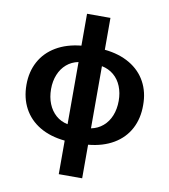

<svg xmlns="http://www.w3.org/2000/svg" viewBox="-97 -800 953 1081"><g transform="rotate(10 379.5 -259.5)"><path d="M312.5 7.3Q228.5 -1 168.7 -36.6Q108.9 -72.3 77.4 -130.9Q45.9 -189.5 45.9 -265.6Q45.9 -339.8 77.4 -397.9Q108.9 -456.1 168.9 -491.7Q229 -527.3 312.5 -535.6V-717.8H446.3V-535.6Q529.8 -527.3 590.1 -491.7Q650.4 -456.1 681.9 -397.9Q713.4 -339.8 712.9 -265.6Q713.4 -189.5 682.1 -130.6Q650.9 -71.8 590.6 -36.1Q530.3 -0.5 446.3 7.3V199.2H312.5ZM312.5 -86.4V-441.9Q273.4 -434.1 245.1 -409.7Q216.8 -385.3 201.7 -348.1Q186.5 -311 186.5 -265.6Q186.5 -219.2 201.7 -181.6Q216.8 -144 245.1 -119.1Q273.4 -94.2 312.5 -86.4ZM573.2 -265.6Q573.2 -311 558.1 -348.4Q543 -385.7 514.2 -409.9Q485.4 -434.1 446.3 -441.9V-86.4Q485.4 -94.2 514.2 -118.9Q543 -143.6 558.1 -181.4Q573.2 -219.2 573.2 -265.6Z"/></g></svg>

Font: Pretendard JP
Style: Bold
Weight: 700
Designer: Base glyphs from Inter by Rasmus Andersson; Hangeul glyphs from Noto Sans CJK(Source Han Sans) by Jang Soo-young and Kan
Foundry: Kil Hyung-jin
Version: Version 1.309